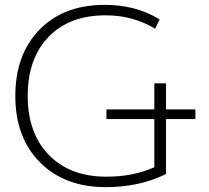

<svg xmlns="http://www.w3.org/2000/svg" viewBox="-20 -760 862 790"><path d="M418 -270V-310H615V-417H663V-310H784V-270H663V-44Q554 10 415 10Q246 10 144.5 -92Q43 -194 43 -365Q43 -536 142.5 -638Q242 -740 411 -740Q540 -740 637 -680L618 -642Q527 -697 415 -697Q265 -697 179.5 -608Q94 -519 94 -365Q94 -212 181 -122.5Q268 -33 418 -33Q529 -33 615 -72V-270Z"/></svg>

Font: M PLUS 1p Light
Style: Regular
Weight: 300
Version: Version 1.061